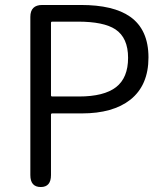

<svg xmlns="http://www.w3.org/2000/svg" viewBox="-20 -752 666 772"><path d="M144 0Q102 0 102 -48V-684Q102 -732 150 -732H305Q436 -732 503 -685Q577 -633 577 -521Q577 -409 504 -351Q434 -296 309 -296H190Q185 -296 185 -291V-48Q185 0 144 0ZM185 -369Q185 -364 190 -364H297Q398 -364 446.5 -401.5Q495 -439 495 -519.5Q495 -600 444 -634Q397 -665 293 -665H190Q185 -665 185 -660Z"/></svg>

Font: Resource Han Rounded JP Normal
Style: Regular
Weight: 350
Designer: Cyano Hao (round all glyphs); Ryoko NISHIZUKA 西塚涼子 (kana, bopomofo & ideographs); Paul D. Hunt (Latin, Greek & Cyrillic)
Foundry: Cyano Hao
Version: 0.990